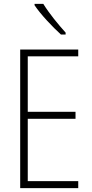

<svg xmlns="http://www.w3.org/2000/svg" viewBox="-20 -969 475 989"><path d="M203 -949H158V-942C190 -894 251 -830 294 -791H318V-801C280 -843 234 -899 203 -949ZM383 0V-36H123V-357H369V-393H123V-679H383V-714H84V0Z"/></svg>

Font: Noto Sans Myanmar Condensed ExtraLight
Style: Regular
Weight: 200
Width: 3
Designer: Monotype Design Team
Foundry: Monotype Imaging Inc.
Version: Version 2.107